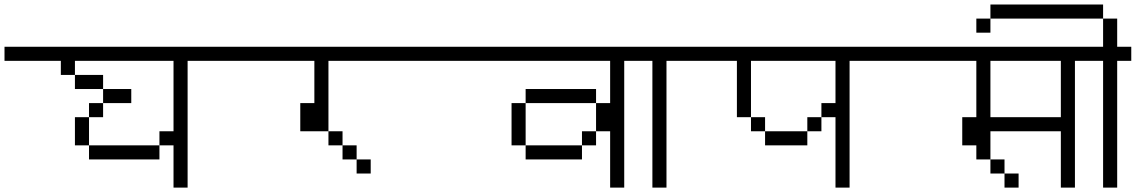

<svg xmlns="http://www.w3.org/2000/svg" viewBox="-20 -895 5040 852"><path d="M1000 -625H812.5V-62.5H750V-250H687.5V-312.5H750V-625H312.5V-562.5H250V-625H0V-687.5H1000ZM312.5 -375H375V-250H312.5ZM312.5 -562.5H437.5V-500H312.5ZM375 -250H687.5V-187.5H375ZM375 -437.5H437.5V-375H375ZM437.5 -500H562.5V-437.5H437.5Z M2000 -625H1437.5V-312.5H1312.5V-437.5H1375V-625H1000V-687.5H2000ZM1437.5 -312.5H1500V-250H1437.5ZM1500 -250H1562.5V-187.5H1500ZM1562.5 -187.5H1625V-125H1562.5Z M3000 -625H2750V-62.5H2687.5V-312.5H2625V-437.5H2687.5V-625H2000V-687.5H3000ZM2250 -437.5H2312.5V-250H2250ZM2312.5 -250H2562.5V-187.5H2312.5ZM2312.5 -500H2625V-437.5H2312.5ZM2562.5 -312.5H2625V-250H2562.5Z M3000 -625H2937.5V-62.5H2875V-625H2750V-687.5H3000Z M4000 -625H3750V-62.5H3687.5V-375H3625V-437.5H3687.5V-625H3312.5V-375H3250V-625H3000V-687.5H4000ZM3312.5 -375H3375V-312.5H3312.5ZM3375 -312.5H3562.5V-250H3375ZM3562.5 -375H3625V-312.5H3562.5Z M5000 -625H4750V-62.5H4687.5V-312.5H4375V-187.5H4312.5V-250H4250V-375H4312.5V-625H4000V-687.5H5000ZM4375 -187.5H4437.5V-125H4375ZM4687.5 -375V-625H4375V-375ZM4437.5 -125H4500V-62.5H4437.5Z M4875 -812.5H4375V-875H4875ZM4312.5 -812.5H4375V-750H4312.5ZM4750 -687.5H4875V-812.5H4937.5V-687.5H5000V-625H4937.5V-62.5H4875V-625H4750Z"/></svg>

Font: 寒蝉点阵体 16px
Style: Regular
Weight: 400
Designer: Designed by Warren2060
Foundry: ChillType
Version: Version 1.000